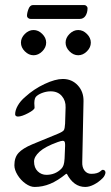

<svg xmlns="http://www.w3.org/2000/svg" viewBox="-20 -727 439 761"><path d="M37 0ZM37 -72Q37 -103 53.5 -121Q70 -139 108 -155L210 -197Q229 -205 233 -211Q237 -217 238 -237L240 -301Q241 -328 225 -346.5Q209 -365 181 -365Q166 -365 151 -360Q136 -355 126 -347Q116 -340 116 -318L117 -300Q117 -292 91.5 -278.5Q66 -265 51 -265Q46 -265 43 -267.5Q40 -270 40 -274Q40 -290 50.5 -308.5Q61 -327 80 -343Q114 -374 156.5 -394Q199 -414 229 -414Q265 -414 288.5 -388.5Q312 -363 311 -325L306 -85Q305 -64 315 -51Q325 -38 342 -38Q367 -38 379 -49Q384 -54 387 -54Q392 -54 395 -51Q398 -48 398 -43Q398 -39 395 -32.5Q392 -26 387 -21Q371 -5 352.5 4.5Q334 14 318 14Q272 14 245 -38H242Q209 -11 179 1.5Q149 14 117 14Q100 14 81 0.5Q62 -13 49.5 -33.5Q37 -54 37 -72ZM223 -58Q229 -64 232 -73Q235 -82 236 -99L238 -148V-154Q238 -162 236 -165.5Q234 -169 229 -169Q223 -169 209 -164Q159 -146 137 -126Q115 -106 115 -87Q115 -62 129.5 -48Q144 -34 164 -34Q199 -34 223 -58ZM63 -558Q63 -577 78.5 -592.5Q94 -608 113 -608Q132 -608 147.5 -592.5Q163 -577 163 -558Q163 -539 147.5 -523.5Q132 -508 113 -508Q94 -508 78.5 -523.5Q63 -539 63 -558ZM240 -558Q240 -577 255.5 -592.5Q271 -608 290 -608Q309 -608 324.5 -592.5Q340 -577 340 -558Q340 -539 324.5 -523.5Q309 -508 290 -508Q271 -508 255.5 -523.5Q240 -539 240 -558ZM87 -664Q87 -676 93 -691.5Q99 -707 111 -707H314Q319 -707 323 -703Q327 -699 327 -695Q327 -677 319 -664.5Q311 -652 296 -652H101Q96 -652 91.5 -655.5Q87 -659 87 -664Z"/></svg>

Font: EB Garamond
Style: Regular
Weight: 400
Designer: Georg Duffner and Octavio Pardo
Foundry: Georg Duffner
Version: Version 1.000; ttfautohint (v1.6)